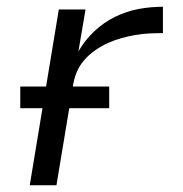

<svg xmlns="http://www.w3.org/2000/svg" viewBox="-20 -548 540 568"><path d="M68 0 154 -520H233L212 -396Q231 -429 259 -455.5Q287 -482 321 -498.5Q355 -515 390.5 -521.5Q426 -528 462 -528V-450Q441 -450 421 -449Q401 -448 380.5 -444.5Q360 -441 340 -435.5Q320 -430 300 -421Q280 -412 262 -399.5Q244 -387 229.5 -370.5Q215 -354 207 -334.5Q199 -315 196 -295L147 0ZM40 -228V-292H303V-228Z"/></svg>

Font: Iosevka Algr
Style: Italic
Weight: 400
Italic angle: -9°
Monospace: yes
Designer: Belleve Invis
Foundry: Belleve Invis
Version: Version 26.0.2; ttfautohint (v1.8.3)